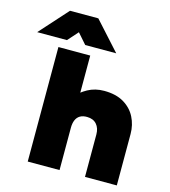

<svg xmlns="http://www.w3.org/2000/svg" viewBox="-221 -1058 1035 1166"><g transform="rotate(15 297.0 -475.5)"><path d="M62.5 0V-720H262.5V-397L220.5 -448Q253.5 -485.5 298.5 -510.2Q343.5 -535 400.5 -535Q475 -535 524.2 -505.8Q573.5 -476.5 598 -428.2Q622.5 -380 622.5 -323V0H422.5V-267Q422.5 -306 401.5 -330.2Q380.5 -354.5 341.5 -355Q314.5 -355.5 297 -345Q279.5 -334.5 271 -314.5Q262.5 -294.5 262.5 -267V0ZM-85.5 -774 73.5 -951H251.5L411.5 -774H216.5L159.5 -839L101.5 -774Z"/></g></svg>

Font: Geologica Roman Black
Style: Regular
Weight: 900
Designer: Sindre Bremnes, Frode Helland
Foundry: Monokrom Skriftforlag AS
Version: Version 1.010;gftools[0.9.28]